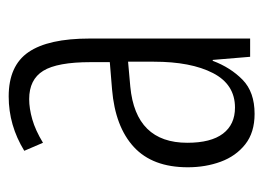

<svg xmlns="http://www.w3.org/2000/svg" viewBox="-100 -482 592 431"><g transform="rotate(-90 195.5 -266.0)"><path d="M195 -542Q264 -542 294.5 -497.5Q325 -453 325 -360V0H284L277 -84H275Q260 -44 232.5 -17Q205 10 156 10Q114 10 87.5 -11Q61 -32 48.5 -66Q36 -100 36 -140Q36 -219 81.5 -261Q127 -303 211 -310L272 -315V-358Q272 -433 252.5 -464.5Q233 -496 189 -496Q168 -496 143.5 -489Q119 -482 91 -465L73 -507Q130 -542 195 -542ZM217 -269Q91 -257 91 -141Q91 -88 111.5 -61Q132 -34 170 -34Q222 -34 247.5 -83.5Q273 -133 273 -216V-274Z"/></g></svg>

Font: Noto Sans Sinhala ExtraCondensed Light
Style: Regular
Weight: 300
Width: 2
Designer: Jelle Bosma - Monotype Design Team
Foundry: Monotype Imaging Inc.
Version: Version 2.006; ttfautohint (v1.8.4.7-5d5b)